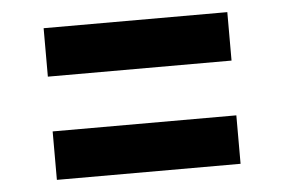

<svg xmlns="http://www.w3.org/2000/svg" viewBox="-36 -557 672 454"><g transform="rotate(-5 300.0 -330.0)"><path d="M82 -395H518V-510H82ZM82 -150H518V-265H82Z"/></g></svg>

Font: JetBrains Mono
Style: Bold
Weight: 558
Monospace: yes
Designer: Philipp Nurullin, Konstantin Bulenkov
Foundry: JetBrains
Version: Version 2.305